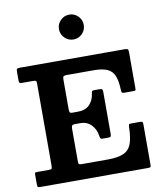

<svg xmlns="http://www.w3.org/2000/svg" viewBox="-106 -1106 1010 1190"><g transform="rotate(-10 399.0 -510.5)"><path d="M411.5 -864.5Q379.5 -864.5 356.5 -887.5Q333.5 -910.5 333.5 -943Q333.5 -975 356.5 -998Q379.5 -1021 411.5 -1021Q444 -1021 466.8 -998Q489.5 -975 489.5 -943Q489.5 -910.5 466.8 -887.5Q444 -864.5 411.5 -864.5ZM118 -655H52Q37.5 -655 34.5 -659.5Q31.5 -664 31.5 -677.5V-729Q31.5 -743.5 36 -746.8Q40.5 -750 54 -750H712.5Q728 -750 732.2 -745.8Q736.5 -741.5 736.5 -726V-504.5Q736.5 -491.5 735 -488.2Q733.5 -485 720 -485H662.5Q651 -485 648.8 -490Q646.5 -495 646 -504.5Q644.5 -560.5 631.5 -593.5Q618.5 -626.5 587.5 -640.8Q556.5 -655 501.5 -655H332Q317.5 -655 312 -651.2Q306.5 -647.5 306.5 -632.5V-444.5Q306.5 -430 309.5 -424.5Q312.5 -419 324.5 -419H359.5Q409 -419 434.5 -446.2Q460 -473.5 465 -513Q466.5 -524 469 -528.5Q471.5 -533 480.5 -533H516.5Q528.5 -533 532.5 -529.2Q536.5 -525.5 536.5 -513.5V-248.5Q536.5 -236 533.2 -232Q530 -228 518 -228H482.5Q472.5 -228 469.2 -232.8Q466 -237.5 464.5 -249.5Q459.5 -288.5 432.8 -317.5Q406 -346.5 362 -346.5H327.5Q315.5 -346.5 311 -341Q306.5 -335.5 306.5 -321V-116Q306.5 -100.5 310.8 -97.8Q315 -95 331 -95H491.5Q556 -95 591.2 -111Q626.5 -127 640.5 -164.8Q654.5 -202.5 656 -267.5Q656.5 -282 658.8 -286Q661 -290 675 -290H727Q740 -290 743.2 -286.8Q746.5 -283.5 746.5 -270V-18.5Q746.5 -5.5 743.2 -2.8Q740 0 727.5 0H54Q40.5 0 36 -2Q31.5 -4 31.5 -18V-80Q31.5 -91.5 34.8 -93.2Q38 -95 49.5 -95H117Q134 -95 137.8 -98.5Q141.5 -102 141.5 -119.5V-635Q141.5 -649.5 137 -652.2Q132.5 -655 118 -655Z"/></g></svg>

Font: Besley*
Style: Bold
Weight: 700
Designer: Owen Earl
Foundry: indestructible type*
Version: Version 2.000; ttfautohint (v1.8.3)